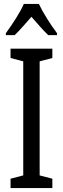

<svg xmlns="http://www.w3.org/2000/svg" viewBox="-20 -963 323 983"><path d="M248 0H34V-48L99 -65V-649L34 -666V-714H248V-666L183 -649V-65L248 -48ZM179 -943Q195 -909 221 -867.5Q247 -826 272 -793V-783H227Q206 -803 185 -827Q164 -851 141 -877Q118 -851 95.5 -825.5Q73 -800 55 -783H10V-793Q37 -830 62.5 -870.5Q88 -911 102 -943Z"/></svg>

Font: Noto Sans Lao ExtraCondensed
Style: Regular
Weight: 400
Width: 2
Designer: Monotype Design Team
Foundry: Monotype Imaging Inc.
Version: Version 2.003; ttfautohint (v1.8.4.7-5d5b)